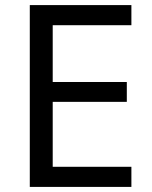

<svg xmlns="http://www.w3.org/2000/svg" viewBox="-20 -734 596 754"><path d="M496 0H97V-714H496V-635H187V-412H478V-334H187V-79H496Z"/></svg>

Font: Noto Sans Nushu
Style: Regular
Weight: 400
Designer: Lisa Huang
Foundry: Lisa Huang
Version: Version 1.003; ttfautohint (v1.8.4.7-5d5b)